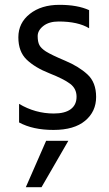

<svg xmlns="http://www.w3.org/2000/svg" viewBox="-20 -532 452 795"><path d="M152 243H87L171 51H263ZM59 -25V-102Q126 -62 203 -62Q249 -62 273 -80Q297 -98 297 -131.5Q297 -165 270.5 -185Q244 -205 184.5 -228.5Q125 -252 90.5 -285Q56 -318 56 -377.5Q56 -437 103.5 -474.5Q151 -512 226 -512Q301 -512 349 -490V-415Q303 -443 223 -443Q183 -443 159.5 -424.5Q136 -406 136 -382.5Q136 -359 143 -345.5Q150 -332 170 -319Q194 -304 250 -280.5Q306 -257 342 -224Q378 -191 378 -130.5Q378 -70 332.5 -32Q287 6 201.5 6Q116 6 59 -25Z"/></svg>

Font: Hind Madurai
Style: Regular
Weight: 400
Designer: Jyotish Sonowal
Foundry: Indian Type Foundry
Version: Version 0.702;PS 1.0;hotconv 1.0.81;makeotf.lib2.5.63406